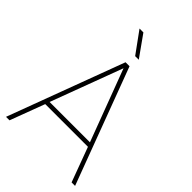

<svg xmlns="http://www.w3.org/2000/svg" viewBox="-259 -987 1087 1087"><g transform="rotate(45 284.5 -444.0)"><path d="M189 -888H220L311 -760H282ZM268 -697H300L561 0H533L456 -208H114L36 0H8ZM284 -665 123 -234H446Z"/></g></svg>

Font: FreesentationVF
Style: Regular
Weight: 400
Designer: glyphs from Roboto by Christian Robertson / Hangul glyphs from Noto Sans CJK(Source Han Sans) by Jang Soo-young and Kang
Foundry: PT&
Version: Version 2.001;Glyphs 3.3.1 (3343)